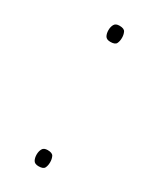

<svg xmlns="http://www.w3.org/2000/svg" viewBox="-147 -582 527 639"><g transform="rotate(30 117.0 -262.0)"><path d="M116 -470Q101 -470 96 -479Q91 -488 91 -501Q91 -513 96 -522.5Q101 -532 116 -532Q134 -532 138.5 -522.5Q143 -513 143 -501Q143 -488 138.5 -479Q134 -470 116 -470ZM116 8Q101 8 96 -1Q91 -10 91 -23Q91 -35 96 -44.5Q101 -54 116 -54Q134 -54 138.5 -44.5Q143 -35 143 -23Q143 -10 138.5 -1Q134 8 116 8Z"/></g></svg>

Font: Noto Sans Oriya Thin
Style: Regular
Weight: 100
Designer: Amélie Bonet and Sol Matas
Foundry: Google LLC
Version: Version 2.006; ttfautohint (v1.8.4.7-5d5b)